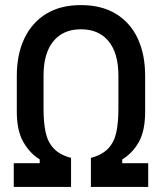

<svg xmlns="http://www.w3.org/2000/svg" viewBox="-20 -734 636 754"><path d="M34 0V-93H136V-108Q97 -132 71.5 -176.5Q46 -221 46 -296V-436Q46 -520 75.5 -582.5Q105 -645 161 -679.5Q217 -714 298 -714Q379 -714 435.5 -679.5Q492 -645 521 -582.5Q550 -520 550 -436V-296Q550 -220 525 -176Q500 -132 460 -108V-93H562V0H337V-114Q382 -126 405.5 -151.5Q429 -177 437 -215.5Q445 -254 445 -308V-437Q445 -525 406.5 -572Q368 -619 298 -619Q228 -619 189.5 -572Q151 -525 151 -437V-308Q151 -254 159 -215.5Q167 -177 190.5 -151.5Q214 -126 259 -114V0Z"/></svg>

Font: Space Grotesk Frontify Medium
Style: Regular
Weight: 500
Designer: Florian Karsten
Version: Version 2.000